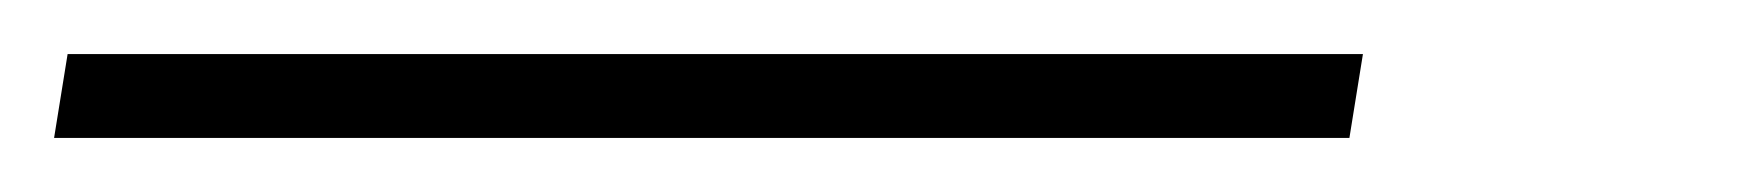

<svg xmlns="http://www.w3.org/2000/svg" viewBox="-24 96 644 71"><path d="M-4 147 1 116H480L475 147Z"/></svg>

Font: IBM Plex Mono ExtraLight
Style: Italic
Weight: 200
Italic angle: -9°
Monospace: yes
Designer: Mike Abbink, Paul van der Laan, Pieter van Rosmalen
Foundry: Bold Monday
Version: Version 2.3